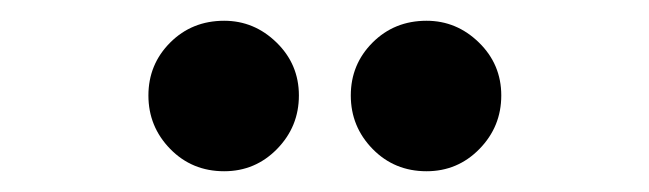

<svg xmlns="http://www.w3.org/2000/svg" viewBox="-20 -810 625 185"><path d="M123 -718Q123 -748 144 -769Q165 -790 196 -790Q225 -790 246.5 -769Q268 -748 268 -718Q268 -688 247 -666.5Q226 -645 196 -645Q165 -645 144 -666.5Q123 -688 123 -718ZM391 -790Q420 -790 441.5 -769Q463 -748 463 -718Q463 -688 442 -666.5Q421 -645 391 -645Q360 -645 339 -666.5Q318 -688 318 -718Q318 -748 339 -769Q360 -790 391 -790Z"/></svg>

Font: Eudoxus Sans
Style: Bold
Weight: 700
Designer: Stijn de Vries
Foundry: tokotype
Version: Version 2.005